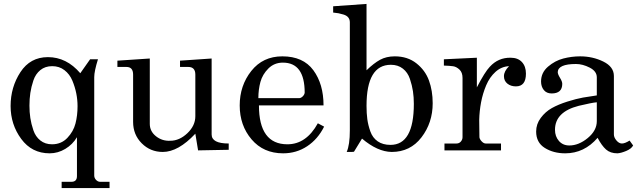

<svg xmlns="http://www.w3.org/2000/svg" viewBox="-20 -766 3263 978"><path d="M488 160H538V192H294V160H344Q372 160 372 131V-67Q350 -30 312.5 -7.5Q275 15 233 15Q142 15 88 -58.5Q34 -132 34 -226Q34 -322 84 -398.5Q134 -475 224 -475Q319 -475 389 -393L439 -464H479Q460 -403 460 -373V128Q460 140 468.5 149.5Q477 159 488 160ZM375 -225Q375 -258 368.5 -290.5Q362 -323 348.5 -355.5Q335 -388 308.5 -408.5Q282 -429 246 -429Q210 -429 185.5 -409Q161 -389 150 -356Q139 -323 134.5 -292.5Q130 -262 130 -228Q130 -195 134.5 -165Q139 -135 150 -102.5Q161 -70 185.5 -50.5Q210 -31 245 -31Q292 -31 323 -63.5Q354 -96 364.5 -137Q375 -178 375 -225Z M578 -425V-457L743 -468V-135Q743 -97 774.5 -72Q806 -47 847 -49Q894 -49 934.5 -87.5Q975 -126 975 -174V-386Q975 -425 939 -425H897V-457L1058 -468V-81Q1058 -35 1145 -35V-3L989 0L975 -85Q888 8 809 8Q746 8 702 -36Q658 -80 658 -145V-386Q658 -425 624 -425Z M1201 -229Q1201 -330 1260 -404.5Q1319 -479 1418 -479Q1524 -479 1576 -408.5Q1628 -338 1628 -229H1299Q1299 -31 1444 -31Q1540 -31 1599 -138L1631 -121Q1599 -57 1544.5 -21Q1490 15 1422 15Q1322 15 1261.5 -56Q1201 -127 1201 -229ZM1421 -447Q1377 -447 1347 -417Q1317 -387 1306.5 -348.5Q1296 -310 1296 -266H1503Q1513 -266 1522 -275Q1531 -284 1532 -294Q1532 -447 1421 -447Z M1771 8H1746Q1762 -28 1762 -102V-652Q1762 -667 1754 -677Q1746 -687 1729.5 -692Q1713 -697 1704 -698.5Q1695 -700 1677 -702V-734L1847 -746V-408Q1884 -444 1916 -461.5Q1948 -479 1991 -479Q2056 -479 2101 -443.5Q2146 -408 2165 -356Q2184 -304 2184 -240Q2184 -141 2127 -66.5Q2070 8 1975 8Q1903 7 1824 -60L1783 7Q1772 8 1771 8ZM1847 -227Q1847 -189 1851 -159Q1855 -129 1866.5 -96.5Q1878 -64 1904 -46Q1930 -28 1969 -28Q2088 -28 2088 -237Q2088 -271 2083.5 -301Q2079 -331 2068 -364Q2057 -397 2032 -416.5Q2007 -436 1971 -436Q1847 -436 1847 -227Z M2244 -35H2305Q2319 -35 2327.5 -45Q2336 -55 2336 -67V-369Q2336 -397 2320.5 -411.5Q2305 -426 2288.5 -428.5Q2272 -431 2241 -432V-464L2409 -472V-321Q2450 -400 2475 -426Q2518 -473 2581 -472Q2618 -472 2638.5 -450Q2659 -428 2659 -391Q2659 -326 2608 -326Q2582 -326 2564.5 -340Q2547 -354 2547 -378Q2547 -403 2573 -429Q2534 -427 2504 -400Q2474 -373 2456.5 -331.5Q2439 -290 2430.5 -245Q2422 -200 2421 -155Q2421 -151 2421.5 -112.5Q2422 -74 2422 -71Q2421 -60 2432 -47.5Q2443 -35 2454 -35H2532V0H2244Z M2711 -96Q2711 -134 2734.5 -165.5Q2758 -197 2791 -215.5Q2824 -234 2870 -248.5Q2916 -263 2949.5 -269Q2983 -275 3020 -280V-372Q3020 -403 2984 -421.5Q2948 -440 2914 -440Q2823 -440 2821 -399Q2821 -388 2832.5 -369.5Q2844 -351 2844 -339Q2844 -290 2790 -290Q2764 -290 2750 -307.5Q2736 -325 2736 -351Q2736 -396 2771.5 -426.5Q2807 -457 2849.5 -468Q2892 -479 2935 -479Q2999 -479 3053 -452.5Q3107 -426 3107 -379V-81Q3107 -66 3120 -50.5Q3133 -35 3148 -35Q3163 -35 3187 -50L3205 -25Q3196 -8 3169.5 3Q3143 14 3125 15Q3089 15 3067 -4.5Q3045 -24 3024 -64Q2956 15 2859 15Q2799 15 2755 -12.5Q2711 -40 2711 -96ZM2807 -105Q2807 -71 2827 -48Q2847 -25 2880 -25Q2928 -25 2974 -63Q3020 -101 3020 -149V-245Q2995 -243 2928 -227Q2807 -196 2807 -105Z"/></svg>

Font: Academico
Style: Regular
Weight: 400
Foundry: Steinberg Media Technologies GmbH
Version: Version 0.902